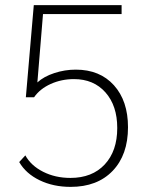

<svg xmlns="http://www.w3.org/2000/svg" viewBox="-20 -720 575 750"><path d="M55 -87 79 -113Q101 -73 148.5 -49Q196 -25 255 -25Q340 -25 389 -77.5Q438 -130 438 -220Q438 -307 392 -359Q346 -411 269 -411Q220 -411 178 -392Q136 -373 113 -340H81L112 -700H455V-665H148L126 -398Q151 -421 192 -434.5Q233 -448 276 -448Q370 -448 425 -387Q480 -326 480 -223Q480 -115 420 -52.5Q360 10 256 10Q188 10 134.5 -16Q81 -42 55 -87Z"/></svg>

Font: Sarabun Thin
Style: Regular
Weight: 250
Designer: Suppakit Chalermlarp | Katatrad Co.,Ltd.
Foundry: Cadson Demak Co.,Ltd.
Version: Version 1.000; ttfautohint (v1.6)